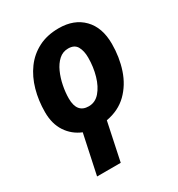

<svg xmlns="http://www.w3.org/2000/svg" viewBox="-187 -676 959 1036"><g transform="rotate(-30 292.5 -158.0)"><path d="M113.8 240.2 166 -4.9Q109.9 -27.8 76.9 -77.6Q43.9 -127.4 43.9 -200.2Q43.9 -272.5 62 -336.9Q80.1 -401.4 116.2 -450.7Q152.3 -500 206.8 -528.1Q261.2 -556.2 334 -556.2Q429.2 -556.2 485.1 -499Q541 -441.9 541 -339.8Q541 -256.8 516.6 -183.6Q492.2 -110.4 441.2 -60.3Q390.1 -10.3 311 3.9L261.2 240.2ZM265.1 -109.9Q305.7 -109.9 334.2 -142.8Q362.8 -175.8 377.9 -228.5Q393.1 -281.2 393.1 -339.8Q393.1 -381.3 377.7 -408.7Q362.3 -436 323.2 -436Q289.6 -436 264.9 -413.6Q240.2 -391.1 224.1 -355.2Q208 -319.3 200 -278.3Q191.9 -237.3 191.9 -200.2Q191.9 -109.9 265.1 -109.9Z"/></g></svg>

Font: Open Sans
Style: Bold Italic
Weight: 700
Italic angle: -12°
Designer: Monotype Design Team
Foundry: Monotype Imaging Inc.
Version: Version 3.003; ttfautohint (v1.8.4)